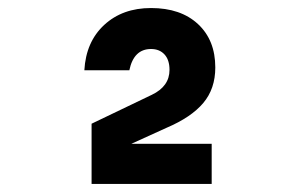

<svg xmlns="http://www.w3.org/2000/svg" viewBox="-20 -938 740 478"><path d="M208 -630 358 -702Q402 -723 402 -764Q402 -789 389.5 -802.5Q377 -816 356 -816Q313 -816 302 -763H190Q194 -834 239.5 -876Q285 -918 356 -918Q430 -918 473 -878Q516 -838 516 -770Q516 -717 486 -681.5Q456 -646 395 -620L307 -580H507V-480H208Z"/></svg>

Font: Martian Mono SemiBold
Style: Regular
Weight: 600
Monospace: yes
Designer: Roman Shamin
Foundry: Evil Martians
Version: Version 1.000; ttfautohint (v1.8.4.7-5d5b)